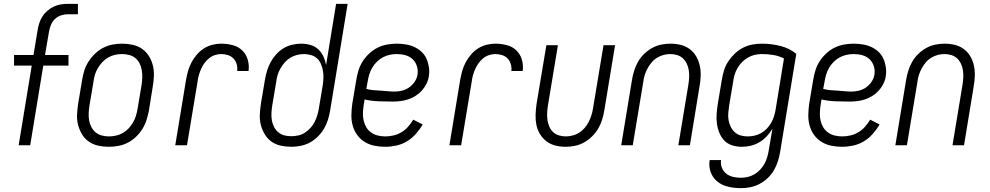

<svg xmlns="http://www.w3.org/2000/svg" viewBox="-20 -755 5146 998"><path d="M77 0 145 -414H53V-469H154L176 -601Q179 -619 185 -637Q191 -655 201.5 -671Q212 -687 227.5 -700Q243 -713 260 -721Q277 -729 295.5 -732Q314 -735 332 -735H385V-681H332Q315 -681 297 -675Q279 -669 265.5 -656Q252 -643 245 -626Q238 -609 235 -592L214 -469H336V-414H205L137 0Z M545 8Q517 8 490 2Q463 -4 441.5 -19Q420 -34 406.5 -56.5Q393 -79 386 -105Q379 -131 380.5 -159Q382 -187 386 -215L407 -340Q411 -365 418.5 -389Q426 -413 440.5 -435.5Q455 -458 474.5 -476.5Q494 -495 517.5 -507Q541 -519 566 -523.5Q591 -528 615 -528Q643 -528 670 -522Q697 -516 718.5 -501Q740 -486 754 -463.5Q768 -441 774.5 -415Q781 -389 780 -361Q779 -333 774 -305L754 -180Q749 -155 741.5 -131Q734 -107 720 -84.5Q706 -62 686.5 -43.5Q667 -25 643.5 -13Q620 -1 594.5 3.5Q569 8 545 8ZM546 -46Q564 -46 582.5 -50Q601 -54 618 -63.5Q635 -73 648.5 -87.5Q662 -102 671.5 -118.5Q681 -135 686.5 -153Q692 -171 695 -189L716 -314Q719 -333 719.5 -352.5Q720 -372 717 -390Q714 -408 706 -424.5Q698 -441 684.5 -452.5Q671 -464 652.5 -469Q634 -474 614 -474Q596 -474 578 -470Q560 -466 543 -456.5Q526 -447 512.5 -432.5Q499 -418 489 -401.5Q479 -385 473.5 -367Q468 -349 466 -331L445 -206Q442 -187 441 -167.5Q440 -148 443 -130Q446 -112 454.5 -95.5Q463 -79 476.5 -67.5Q490 -56 508 -51Q526 -46 546 -46Z M891 0 947 -340Q951 -363 957.5 -386Q964 -409 975 -430Q986 -451 1002.5 -470.5Q1019 -490 1039.5 -503Q1060 -516 1083.5 -522Q1107 -528 1129 -528Q1160 -528 1189 -520.5Q1218 -513 1238.5 -493.5Q1259 -474 1267.5 -445.5Q1276 -417 1272 -386H1213Q1215 -405 1210 -422Q1205 -439 1193.5 -451Q1182 -463 1165 -468.5Q1148 -474 1129 -474Q1113 -474 1096.5 -468.5Q1080 -463 1066.5 -452Q1053 -441 1042.5 -426.5Q1032 -412 1025 -396Q1018 -380 1013.5 -364Q1009 -348 1007 -331L952 0Z M1494 8Q1466 8 1439 2Q1412 -4 1391 -19Q1370 -34 1356.5 -56.5Q1343 -79 1336 -105Q1329 -131 1330.5 -159Q1332 -187 1336 -215L1357 -340Q1361 -364 1368 -387Q1375 -410 1386.5 -431.5Q1398 -453 1415 -472Q1432 -491 1453.5 -504Q1475 -517 1499 -522.5Q1523 -528 1546 -528Q1571 -528 1594.5 -521Q1618 -514 1634.5 -498.5Q1651 -483 1661 -461.5Q1671 -440 1675 -417L1727 -735H1787L1696 -180Q1692 -156 1684.5 -132Q1677 -108 1664 -86Q1651 -64 1632 -45Q1613 -26 1590.5 -14Q1568 -2 1543 3Q1518 8 1494 8ZM1495 -47Q1512 -47 1530.5 -51Q1549 -55 1564.5 -65Q1580 -75 1593 -89Q1606 -103 1614.5 -119.5Q1623 -136 1628.5 -153.5Q1634 -171 1637 -189L1657 -308Q1660 -327 1661 -346.5Q1662 -366 1659 -384.5Q1656 -403 1649 -420.5Q1642 -438 1629 -450.5Q1616 -463 1597.5 -468.5Q1579 -474 1560 -474Q1542 -474 1524 -469.5Q1506 -465 1490 -455.5Q1474 -446 1461 -431.5Q1448 -417 1438.5 -400.5Q1429 -384 1423.5 -366.5Q1418 -349 1416 -331L1395 -206Q1392 -187 1391 -167.5Q1390 -148 1393 -130Q1396 -112 1404.5 -95.5Q1413 -79 1426.5 -67.5Q1440 -56 1457.5 -51.5Q1475 -47 1495 -47Z M1983 8Q1954 8 1926.5 2.5Q1899 -3 1876 -17Q1853 -31 1837 -53Q1821 -75 1813.5 -101.5Q1806 -128 1806.5 -157Q1807 -186 1811 -215L1832 -340Q1836 -365 1843.5 -389.5Q1851 -414 1865.5 -436.5Q1880 -459 1900 -477.5Q1920 -496 1943.5 -507.5Q1967 -519 1992.5 -523.5Q2018 -528 2042 -528Q2066 -528 2090 -524Q2114 -520 2134.5 -510.5Q2155 -501 2171.5 -485.5Q2188 -470 2197 -449.5Q2206 -429 2209.5 -405.5Q2213 -382 2209 -358Q2206 -338 2196.5 -319Q2187 -300 2172.5 -284Q2158 -268 2139.5 -256.5Q2121 -245 2101.5 -238.5Q2082 -232 2061.5 -229.5Q2041 -227 2021 -227Q1984 -227 1947 -228.5Q1910 -230 1875 -238L1870 -206Q1867 -186 1866.5 -166Q1866 -146 1870.5 -127Q1875 -108 1884.5 -92.5Q1894 -77 1909.5 -66Q1925 -55 1944 -50.5Q1963 -46 1983 -46Q2004 -46 2025.5 -51Q2047 -56 2066.5 -67.5Q2086 -79 2101 -96Q2116 -113 2128 -133L2177 -108Q2162 -82 2141.5 -59Q2121 -36 2095.5 -20.5Q2070 -5 2040.5 1.5Q2011 8 1983 8ZM2031 -279Q2050 -279 2070 -284Q2090 -289 2106.5 -300.5Q2123 -312 2135 -329.5Q2147 -347 2150 -366Q2154 -389 2147 -411Q2140 -433 2124.5 -447.5Q2109 -462 2087.5 -468Q2066 -474 2042 -474Q2024 -474 2005.5 -470Q1987 -466 1970 -457Q1953 -448 1938.5 -433.5Q1924 -419 1914.5 -402.5Q1905 -386 1899.5 -368Q1894 -350 1891 -331L1884 -293Q1901 -288 1919.5 -286.5Q1938 -285 1957 -284Q1976 -283 1994 -281Q2012 -279 2031 -279Z M2316 0 2372 -340Q2376 -363 2382.5 -386Q2389 -409 2400 -430Q2411 -451 2427.5 -470.5Q2444 -490 2464.5 -503Q2485 -516 2508.5 -522Q2532 -528 2554 -528Q2585 -528 2614 -520.5Q2643 -513 2663.5 -493.5Q2684 -474 2692.5 -445.5Q2701 -417 2697 -386H2638Q2640 -405 2635 -422Q2630 -439 2618.5 -451Q2607 -463 2590 -468.5Q2573 -474 2554 -474Q2538 -474 2521.5 -468.5Q2505 -463 2491.5 -452Q2478 -441 2467.5 -426.5Q2457 -412 2450 -396Q2443 -380 2438.5 -364Q2434 -348 2432 -331L2377 0Z M2920 8Q2892 8 2866.5 1.5Q2841 -5 2820.5 -20.5Q2800 -36 2786.5 -58.5Q2773 -81 2768 -106.5Q2763 -132 2764 -159.5Q2765 -187 2769 -215L2820 -520H2880L2828 -206Q2825 -187 2824 -168.5Q2823 -150 2825.5 -132Q2828 -114 2835 -97.5Q2842 -81 2854.5 -69Q2867 -57 2884.5 -51.5Q2902 -46 2921 -46Q2938 -46 2956 -50.5Q2974 -55 2990 -65Q3006 -75 3018.5 -89.5Q3031 -104 3039.5 -120.5Q3048 -137 3053.5 -154Q3059 -171 3062 -189L3117 -520H3177L3121 -180Q3117 -156 3109.5 -132Q3102 -108 3089 -86Q3076 -64 3057 -45.5Q3038 -27 3015.5 -14.5Q2993 -2 2968.5 3Q2944 8 2920 8Z M3209 0 3265 -340Q3269 -364 3276.5 -388Q3284 -412 3296.5 -434Q3309 -456 3328 -474.5Q3347 -493 3369.5 -505.5Q3392 -518 3416.5 -523Q3441 -528 3465 -528Q3493 -528 3519 -521.5Q3545 -515 3565.5 -499.5Q3586 -484 3599 -461.5Q3612 -439 3617.5 -413.5Q3623 -388 3622 -360.5Q3621 -333 3616 -305L3566 0H3506L3558 -314Q3561 -333 3562 -351.5Q3563 -370 3560.5 -388Q3558 -406 3550.5 -422.5Q3543 -439 3530.5 -451Q3518 -463 3500.5 -468.5Q3483 -474 3464 -474Q3447 -474 3429.5 -469.5Q3412 -465 3395.5 -455Q3379 -445 3367 -430.5Q3355 -416 3346 -399.5Q3337 -383 3331.5 -366Q3326 -349 3324 -331L3269 0Z M3832 223Q3810 223 3788.5 220Q3767 217 3747 210Q3727 203 3710.5 190Q3694 177 3683.5 159.5Q3673 142 3669 120.5Q3665 99 3669 77H3728Q3725 98 3732.5 117Q3740 136 3755.5 148Q3771 160 3791 164.5Q3811 169 3832 169Q3850 169 3868 164.5Q3886 160 3902 150.5Q3918 141 3931.5 126.5Q3945 112 3954 95.5Q3963 79 3968 61.5Q3973 44 3976 26L3995 -86Q3982 -64 3965 -46Q3948 -28 3927 -15.5Q3906 -3 3882.5 2.5Q3859 8 3836 8Q3810 8 3786 0.5Q3762 -7 3745.5 -24Q3729 -41 3719.5 -64Q3710 -87 3706.5 -112Q3703 -137 3705 -163Q3707 -189 3711 -215L3732 -340Q3736 -365 3743.5 -389.5Q3751 -414 3765.5 -436Q3780 -458 3799.5 -476.5Q3819 -495 3842.5 -507Q3866 -519 3891 -523.5Q3916 -528 3940 -528Q3990 -528 4037 -516Q4084 -504 4119 -475L4035 35Q4031 59 4023.5 83Q4016 107 4003 129.5Q3990 152 3970.5 170.5Q3951 189 3928 201Q3905 213 3881 218Q3857 223 3832 223ZM3866 -46Q3884 -46 3902 -50Q3920 -54 3936 -63Q3952 -72 3965 -85.5Q3978 -99 3987.5 -115Q3997 -131 4002.5 -148Q4008 -165 4011 -182L4055 -451Q4030 -464 4000.5 -469Q3971 -474 3940 -474Q3922 -474 3904 -470Q3886 -466 3869 -456.5Q3852 -447 3838 -433Q3824 -419 3814 -402Q3804 -385 3798.5 -367Q3793 -349 3791 -331L3770 -206Q3767 -187 3765.5 -168Q3764 -149 3767 -131Q3770 -113 3778 -96.5Q3786 -80 3799 -68Q3812 -56 3829.5 -51Q3847 -46 3866 -46Z M4358 8Q4329 8 4301.5 2.5Q4274 -3 4251 -17Q4228 -31 4212 -53Q4196 -75 4188.5 -101.5Q4181 -128 4181.5 -157Q4182 -186 4186 -215L4207 -340Q4211 -365 4218.5 -389.5Q4226 -414 4240.5 -436.5Q4255 -459 4275 -477.5Q4295 -496 4318.5 -507.5Q4342 -519 4367.5 -523.5Q4393 -528 4417 -528Q4441 -528 4465 -524Q4489 -520 4509.5 -510.5Q4530 -501 4546.5 -485.5Q4563 -470 4572 -449.5Q4581 -429 4584.5 -405.5Q4588 -382 4584 -358Q4581 -338 4571.5 -319Q4562 -300 4547.5 -284Q4533 -268 4514.5 -256.5Q4496 -245 4476.5 -238.5Q4457 -232 4436.5 -229.5Q4416 -227 4396 -227Q4359 -227 4322 -228.5Q4285 -230 4250 -238L4245 -206Q4242 -186 4241.5 -166Q4241 -146 4245.5 -127Q4250 -108 4259.5 -92.5Q4269 -77 4284.5 -66Q4300 -55 4319 -50.5Q4338 -46 4358 -46Q4379 -46 4400.5 -51Q4422 -56 4441.5 -67.5Q4461 -79 4476 -96Q4491 -113 4503 -133L4552 -108Q4537 -82 4516.5 -59Q4496 -36 4470.5 -20.5Q4445 -5 4415.5 1.5Q4386 8 4358 8ZM4406 -279Q4425 -279 4445 -284Q4465 -289 4481.5 -300.5Q4498 -312 4510 -329.5Q4522 -347 4525 -366Q4529 -389 4522 -411Q4515 -433 4499.5 -447.5Q4484 -462 4462.5 -468Q4441 -474 4417 -474Q4399 -474 4380.5 -470Q4362 -466 4345 -457Q4328 -448 4313.5 -433.5Q4299 -419 4289.5 -402.5Q4280 -386 4274.5 -368Q4269 -350 4266 -331L4259 -293Q4276 -288 4294.5 -286.5Q4313 -285 4332 -284Q4351 -283 4369 -281Q4387 -279 4406 -279Z M4634 0 4690 -340Q4694 -364 4701.5 -388Q4709 -412 4721.5 -434Q4734 -456 4753 -474.5Q4772 -493 4794.5 -505.5Q4817 -518 4841.5 -523Q4866 -528 4890 -528Q4918 -528 4944 -521.5Q4970 -515 4990.5 -499.5Q5011 -484 5024 -461.5Q5037 -439 5042.5 -413.5Q5048 -388 5047 -360.5Q5046 -333 5041 -305L4991 0H4931L4983 -314Q4986 -333 4987 -351.5Q4988 -370 4985.5 -388Q4983 -406 4975.5 -422.5Q4968 -439 4955.5 -451Q4943 -463 4925.5 -468.5Q4908 -474 4889 -474Q4872 -474 4854.5 -469.5Q4837 -465 4820.5 -455Q4804 -445 4792 -430.5Q4780 -416 4771 -399.5Q4762 -383 4756.5 -366Q4751 -349 4749 -331L4694 0Z"/></svg>

Font: Iosevka QP Light
Style: Italic
Weight: 300
Italic angle: -9°
Designer: Belleve Invis
Foundry: Belleve Invis
Version: Version 20.0.0; ttfautohint (v1.8.4)